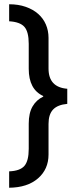

<svg xmlns="http://www.w3.org/2000/svg" viewBox="-20 -727 365 902"><path d="M23 -707Q66 -707 100.5 -695Q135 -683 159 -662Q183 -641 195.5 -612Q208 -583 208 -549V-405Q208 -317 296 -310V-239Q251 -235 229.5 -212.5Q208 -190 208 -145V-1Q208 68 158.5 111Q109 154 23 155V78Q74 76 94.5 52.5Q115 29 115 -28V-146Q115 -196 133 -227Q151 -258 183 -273V-276Q115 -307 115 -404V-521Q115 -578 94.5 -601Q74 -624 23 -627Z"/></svg>

Font: Mukta Mahee SemiBold
Style: Regular
Weight: 600
Designer: Shuchita Grover, Noopur Datye, Girish Dalvi, Yashodeep Gholap
Foundry: Ek Type
Version: Version 2.538;PS 1.000;hotconv 16.6.51;makeotf.lib2.5.65220;